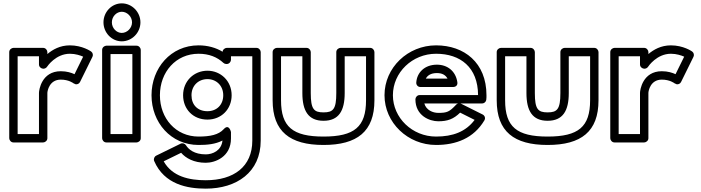

<svg xmlns="http://www.w3.org/2000/svg" viewBox="-20 -823 4172 1143"><path d="M418 -326.8 430.4 -321.3C441 -319.7 451.7 -325.3 456.4 -334.9L530.4 -484.9C535.7 -495.6 532.4 -509.5 522.2 -516.6C520.3 -517.9 470 -553 396 -553C336.9 -553 292.9 -527.4 262 -501.3V-513C262 -523.7 252.1 -538 237 -538H60C49.3 -538 35 -528.1 35 -513V0C35 10.7 44.9 25 60 25H237C247.7 25 262 15.1 262 0V-270C262.3 -281.2 273.2 -349 342 -349C389.3 -349 416.4 -328.1 418 -326.8ZM85 -25V-488H212V-439C212 -423.9 226.3 -414 237 -414H239C247.7 -414 255.8 -419.2 259.8 -425.2C262.3 -429.1 312.4 -503 396 -503C429.6 -503 458.4 -493.1 475 -485.6L423.6 -381.3C405.2 -390 377.5 -399 342 -399C227.5 -399 212 -286.6 212 -270V-25Z M646 -690C646 -725.1 673.9 -753 705 -753C736.6 -753 766 -724.3 766 -690C766 -655.7 736.6 -627 705 -627C673.9 -627 646 -654.9 646 -690ZM596 -690C596 -629.1 644.1 -577 705 -577C765.4 -577 816 -628.3 816 -690C816 -751.7 765.4 -803 705 -803C644.1 -803 596 -750.9 596 -690ZM638 -25V-501H768V-25ZM588 0C588 10.7 597.9 25 613 25H793C803.7 25 818 15.1 818 0V-526C818 -536.7 808.1 -551 793 -551H613C602.3 -551 588 -541.1 588 -526Z M954.5 137.4 1058.3 86.6C1086 118.5 1133.9 146 1205 146C1261.2 146 1355 110.8 1355 1V-37C1355 -37 1343.9 -89.7 1311.5 -53.8C1281.5 -20.6 1230.8 -10 1162 -10C1027.2 -10 932 -117.7 932 -256C932 -394.4 1027.3 -503 1162 -503C1224.5 -503 1272.7 -483.3 1310 -448.7C1314.6 -444.4 1320.7 -442 1327 -442H1330C1345.1 -442 1355 -456.3 1355 -467V-488H1482V14C1482 169.4 1371.5 250 1205 250C1106.8 250 1005.7 228.6 954.5 137.4ZM910 103.5C899 108.9 892.6 123.4 898 135.9C958.2 275.1 1095.8 300 1205 300C1388.5 300 1532 202.6 1532 14V-513C1532 -523.7 1522.1 -538 1507 -538H1330C1320 -538 1306.2 -529.2 1305.1 -514.9C1265.9 -539 1216.6 -553 1162 -553C996.7 -553 882 -417.6 882 -256C882 -94.3 996.8 40 1162 40C1213.8 40 1261.7 35.6 1304.4 13.6C1298.3 74.1 1245.1 96 1205 96C1136.1 96 1101.9 65.7 1087.3 41.9C1081 31.6 1066.7 26.8 1055 32.5ZM1070 -256C1070 -173.1 1129.7 -111 1215 -111C1297.4 -111 1359 -172.8 1359 -256C1359 -340.6 1294.4 -402 1215 -402C1134.8 -402 1070 -340.7 1070 -256ZM1120 -256C1120 -313.3 1161.2 -352 1215 -352C1267.6 -352 1309 -313.4 1309 -256C1309 -199.2 1270.6 -161 1215 -161C1156.3 -161 1120 -198.9 1120 -256Z M1780 -488V-269C1780 -163.4 1815.2 -104 1906 -104C1996.8 -104 2032 -163.4 2032 -269V-488H2159V-226C2159 -68.1 2089.9 -10 1906 -10C1722.1 -10 1653 -68.1 1653 -226V-488ZM1830 -513C1830 -523.7 1820.1 -538 1805 -538H1628C1617.3 -538 1603 -528.1 1603 -513V-226C1603 -39.9 1705.9 40 1906 40C2106.1 40 2209 -39.9 2209 -226V-513C2209 -523.7 2199.1 -538 2184 -538H2007C1996.3 -538 1982 -528.1 1982 -513V-269C1982 -172.6 1963.2 -154 1906 -154C1848.8 -154 1830 -172.6 1830 -269Z M2707 -207C2702.7 -205.7 2698.7 -203.3 2695.7 -200.1C2655.3 -156.8 2641.3 -151 2589 -151C2557.1 -151 2517.3 -166.9 2506.1 -207ZM2721 -207H2850C2861.2 -207 2872.6 -215.6 2874.7 -227.9C2876.3 -237.9 2876 -248.7 2876 -256C2876 -450.2 2743.1 -553 2576 -553C2408 -553 2269 -420.6 2269 -256C2269 -92.3 2408 40 2576 40C2695.4 40 2800 -0.1 2863.5 -106.2C2872.2 -120.8 2864.6 -135.7 2853.2 -141.4L2725.2 -205.4C2724.3 -205.8 2722.4 -206.6 2721 -207ZM2826 -257H2478C2462.9 -257 2453 -242.7 2453 -232C2453 -134.4 2536.6 -101 2589 -101C2644.1 -101 2679.6 -113.7 2719.2 -152.5L2805.5 -109.3C2752.8 -38.5 2675 -10 2576 -10C2434 -10 2319 -121.7 2319 -256C2319 -391.4 2434 -503 2576 -503C2720.9 -503 2825.1 -422.1 2826 -257ZM2483 -305H2678C2687.8 -305 2706.1 -310.8 2702.7 -333.7C2693 -399.5 2643.9 -438 2581 -438C2508.6 -438 2461.9 -391.7 2458.1 -331.6C2457.2 -318.7 2466.5 -305 2483 -305ZM2515 -355C2524.6 -373.3 2544.2 -388 2581 -388C2612.4 -388 2632.4 -376.5 2644.2 -355Z M3114 -488V-269C3114 -163.4 3149.2 -104 3240 -104C3330.8 -104 3366 -163.4 3366 -269V-488H3493V-226C3493 -68.1 3423.9 -10 3240 -10C3056.1 -10 2987 -68.1 2987 -226V-488ZM3164 -513C3164 -523.7 3154.1 -538 3139 -538H2962C2951.3 -538 2937 -528.1 2937 -513V-226C2937 -39.9 3039.9 40 3240 40C3440.1 40 3543 -39.9 3543 -226V-513C3543 -523.7 3533.1 -538 3518 -538H3341C3330.3 -538 3316 -528.1 3316 -513V-269C3316 -172.6 3297.2 -154 3240 -154C3182.8 -154 3164 -172.6 3164 -269Z M3996 -326.8 4008.4 -321.3C4019 -319.7 4029.7 -325.3 4034.4 -334.9L4108.4 -484.9C4113.7 -495.6 4110.4 -509.5 4100.2 -516.6C4098.3 -517.9 4048 -553 3974 -553C3914.9 -553 3870.9 -527.4 3840 -501.3V-513C3840 -523.7 3830.1 -538 3815 -538H3638C3627.3 -538 3613 -528.1 3613 -513V0C3613 10.7 3622.9 25 3638 25H3815C3825.7 25 3840 15.1 3840 0V-270C3840.3 -281.2 3851.2 -349 3920 -349C3967.3 -349 3994.4 -328.1 3996 -326.8ZM3663 -25V-488H3790V-439C3790 -423.9 3804.3 -414 3815 -414H3817C3825.7 -414 3833.8 -419.2 3837.8 -425.2C3840.3 -429.1 3890.4 -503 3974 -503C4007.6 -503 4036.4 -493.1 4053 -485.6L4001.6 -381.3C3983.2 -390 3955.5 -399 3920 -399C3805.5 -399 3790 -286.6 3790 -270V-25Z"/></svg>

Font: Hussar Ekologiczny
Style: Regular
Weight: 400
Foundry: Cannot Into Space Fonts
Version: Version 0.97